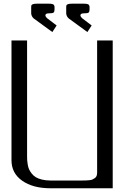

<svg xmlns="http://www.w3.org/2000/svg" viewBox="-20 -1008 686 1028"><path d="M334.5 -967.8Q334.5 -976.1 335.7 -979.5Q336.9 -982.9 343.8 -985.6Q350.6 -988.3 365.7 -988.3H428.2Q439.5 -988.3 446.3 -986.8Q453.1 -985.4 455.8 -981.7Q458.5 -978 459 -975.6Q459.5 -973.1 459.5 -967.8V-957Q459.5 -944.8 454.3 -940.7Q449.2 -936.5 428.2 -936.5Q410.6 -936.5 410.6 -925.8Q410.6 -919.4 418.9 -911.1L470.7 -871.6L447.8 -836.4L348.1 -909.2Q335.4 -920.4 334.5 -936.5ZM147 -967.8Q147 -976.1 148.2 -979.5Q149.4 -982.9 156.2 -985.6Q163.1 -988.3 178.2 -988.3H240.7Q252 -988.3 258.8 -986.8Q265.6 -985.4 268.3 -981.7Q271 -978 271.5 -975.6Q272 -973.1 272 -967.8V-957Q272 -944.8 266.8 -940.7Q261.7 -936.5 240.7 -936.5Q223.1 -936.5 223.1 -925.8Q223.1 -919.4 231.4 -911.1L283.2 -871.6L260.3 -836.4L160.6 -909.2Q147.9 -920.4 147 -936.5ZM583.5 -791.5V0H250Q156.2 0 98.9 -40.3Q41.5 -80.6 41.5 -149.9V-791.5H125V-172.9Q125 -159.7 125.5 -149.9Q126 -140.1 128.7 -125.5Q131.3 -110.8 136.2 -100.3Q141.1 -89.8 150.4 -78.1Q159.7 -66.4 172.4 -58.8Q185.1 -51.3 205.1 -46.4Q225.1 -41.5 250 -41.5H416.5Q430.7 -41.5 437.7 -41.7Q444.8 -42 456.5 -43Q468.3 -43.9 474.4 -46.6Q480.5 -49.3 487.3 -54Q494.1 -58.6 497.1 -65.9Q500 -73.2 500 -83.5V-791.5Z"/></svg>

Font: Gputeks
Style: Regular
Weight: 500
Version: Version 0.9